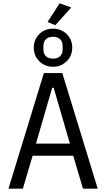

<svg xmlns="http://www.w3.org/2000/svg" viewBox="-20 -1139 640 1159"><path d="M481 0 422 -199H177L118 0H31L245 -698H356L570 0ZM304 -609H295L197 -272H402ZM314 -987 267 -1006 340 -1119 410 -1094ZM300 -736Q251 -736 217.5 -769Q184 -802 184 -851Q184 -901 217.5 -933.5Q251 -966 300 -966Q349 -966 382.5 -933.5Q416 -901 416 -851Q416 -802 382.5 -769Q349 -736 300 -736ZM300 -785Q327 -785 342.5 -799.5Q358 -814 358 -840V-862Q358 -888 342.5 -902.5Q327 -917 300 -917Q273 -917 257.5 -902.5Q242 -888 242 -862V-840Q242 -814 257.5 -799.5Q273 -785 300 -785Z"/></svg>

Font: Lilex Nerd Font
Style: Regular
Weight: 400
Designer: Mike Abbink, Paul van der Laan, Pieter van Rosmalen, Mikhael Khrustik
Foundry: Mikhael Khrustik
Version: Version 2.400; ttfautohint (v1.8.4.7-5d5b);Nerd Fonts 3.3.0